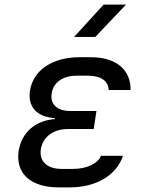

<svg xmlns="http://www.w3.org/2000/svg" viewBox="-20 -805 640 832"><path d="M301 -645H393L526 -785H429ZM282 7C398 7 485 -46 513 -130H418C403 -96 357 -73 295 -73H248C184 -73 149 -105 157 -159C166 -212 211 -246 275 -246H386L398 -324H285C227 -324 196 -354 204 -401C211 -448 253 -477 312 -477H362C418 -477 450 -453 451 -415H546C547 -503 483 -557 374 -557H324C206 -557 124 -500 110 -413C99 -342 140 -298 218 -293V-289C133 -283 74 -231 61 -152C46 -54 112 7 235 7Z"/></svg>

Font: JetBrains Mono
Style: Italic
Weight: 400
Italic angle: -9°
Monospace: yes
Designer: Philipp Nurullin, Konstantin Bulenkov
Foundry: JetBrains
Version: Version 2.305